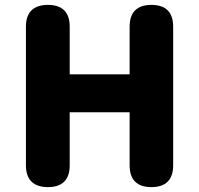

<svg xmlns="http://www.w3.org/2000/svg" viewBox="-20 -765 814 785"><path d="M688 -372V-656C688 -715 658 -745 599 -745C540 -745 510 -715 510 -656V-461H265V-656C265 -715 235 -745 176 -745C117 -745 86 -715 86 -656V-89C86 -30 117 0 176 0C235 0 265 -30 265 -89V-306H387H510V-89C510 -30 540 0 599 0C658 0 688 -30 688 -89V-372Z"/></svg>

Font: GenSenRounded2 TW H
Style: Regular
Weight: 900
Version: Version 2.100;PS 2.1;hotconv 16.6.51;makeotf.lib2.5.65220 DE